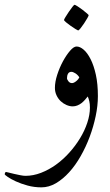

<svg xmlns="http://www.w3.org/2000/svg" viewBox="-71 -495 473 822"><path d="M308.6 -430.2Q308.6 -427.2 302.7 -417Q296.9 -406.7 289.1 -395Q281.2 -383.3 273.9 -374Q266.6 -364.7 263.2 -364.7Q262.2 -364.7 252.4 -370.6Q242.7 -376.5 231.7 -384.3Q220.7 -392.1 211.9 -399.4Q203.1 -406.7 203.1 -409.2Q203.1 -412.1 209.5 -422.4L223.6 -444.3Q231.4 -456.1 238.8 -465.3Q246.1 -474.6 248 -474.6Q250.5 -474.6 260.5 -468.3Q270.5 -461.9 281.2 -453.9Q292 -445.8 300.3 -438.5Q308.6 -431.2 308.6 -430.2ZM348.1 -83.5Q348.1 -42.5 338.6 2.4Q329.1 47.4 313 90.6Q296.9 133.8 274.4 173.3Q252 212.9 225.1 242.4Q198.2 272 168.2 289.6Q138.2 307.1 106.4 307.1Q75.2 307.1 46.9 299.3Q18.6 291.5 -3.2 281.5Q-24.9 271.5 -37.8 262.5Q-50.8 253.4 -50.8 251.5Q-50.8 248 -49.1 244.6Q-47.4 241.2 -45.4 241.2Q-43.5 241.2 -33.4 243.9Q-23.4 246.6 -10.5 249.5Q2.4 252.4 15.9 255.1Q29.3 257.8 38.1 257.8Q71.3 257.8 104.7 244.9Q138.2 231.9 168.7 210Q199.2 188 225.6 158.7Q252 129.4 271.7 96.9Q291.5 64.5 302.7 30.5Q314 -3.4 314 -34.2Q314 -50.8 311.3 -61.8Q308.6 -72.8 304.7 -82Q299.3 -75.2 292.7 -67.6Q286.1 -60.1 278.1 -53.7Q270 -47.4 260.3 -43.5Q250.5 -39.6 240.2 -39.6Q227.5 -39.6 213.9 -45.4Q200.2 -51.3 189.2 -61.5Q178.2 -71.8 171.1 -86.7Q164.1 -101.6 164.1 -118.7Q164.1 -144.5 174.1 -175.3Q184.1 -206.1 198.7 -232.9Q213.4 -259.8 229 -277.8Q244.6 -295.9 256.8 -295.9Q271.5 -295.9 287.4 -282.2Q303.2 -268.6 316.9 -241.7Q330.6 -214.8 339.4 -175Q348.1 -135.3 348.1 -83.5ZM268.6 -164.1Q261.2 -175.3 251.2 -181.4Q241.2 -187.5 234.9 -187.5Q224.6 -187.5 220.2 -179.4Q215.8 -171.4 215.8 -160.2Q215.8 -154.8 221.9 -147Q228 -139.2 237.3 -139.2Q244.6 -139.2 254.6 -147Q264.6 -154.8 268.6 -164.1Z"/></svg>

Font: Simplified Naskh
Style: Regular
Weight: 400
Designer: SIL International
Foundry: Arabeyes
Version: 1.02_alpha